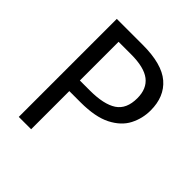

<svg xmlns="http://www.w3.org/2000/svg" viewBox="-192 -852 989 989"><g transform="rotate(45 302.5 -357.0)"><path d="M286 -714Q426 -714 490 -659Q554 -604 554 -504Q554 -445 527.5 -393.5Q501 -342 438.5 -310Q376 -278 269 -278H187V0H97V-714ZM278 -637H187V-355H259Q361 -355 411 -388Q461 -421 461 -500Q461 -569 417 -603Q373 -637 278 -637Z"/></g></svg>

Font: Noto Sans Lisu
Style: Regular
Weight: 400
Designer: Monotype Design Team. David Williams.
Foundry: Monotype Imaging Inc.
Version: Version 2.102